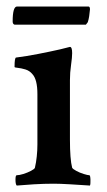

<svg xmlns="http://www.w3.org/2000/svg" viewBox="-20 -576 333 599"><path d="M32.2 2.9Q28.3 -1 28.3 -15.6Q28.3 -29.3 32.2 -29.3Q40 -29.3 52.7 -33.2Q65.4 -37.1 76.7 -43Q87.9 -48.8 88.9 -52.7Q92.8 -69.3 94.7 -87.9Q96.7 -106.4 96.7 -125V-282.2Q96.7 -328.1 81.1 -344.7Q72.3 -355.5 59.1 -359.4Q45.9 -363.3 35.6 -364.3Q25.4 -365.2 25.4 -367.2Q25.4 -396.5 30.3 -396.5Q61.5 -400.4 99.1 -407.7Q136.7 -415 167 -421.9L198.2 -429.7Q205.1 -429.7 205.1 -410.2Q205.1 -397.5 201.7 -373.5Q198.2 -349.6 198.2 -326.2V-140.6Q198.2 -79.1 205.1 -52.7Q207 -48.8 217.8 -43Q228.5 -37.1 241.2 -33.2Q253.9 -29.3 258.8 -29.3Q261.7 -29.3 262.2 -15.6Q262.7 -2 260.7 2.9Q230.5 1 199.2 -1Q168 -2.9 147.5 -2.9Q117.2 -2.9 85.4 -1Q53.7 1 32.2 2.9ZM25.4 -499Q19.5 -501 19.5 -508.8Q19.5 -555.7 33.2 -555.7H255.9Q260.7 -555.7 260.7 -546.9Q259.8 -536.1 258.3 -525.9Q256.8 -515.6 253.9 -506.8L248 -499Z"/></svg>

Font: Crimson Text SemiBold
Style: Regular
Weight: 600
Designer: Sebastian Kosch
Foundry: Sebastian Kosch
Version: Version 1.100; ttfautohint (v1.8.4)